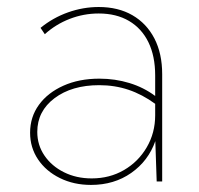

<svg xmlns="http://www.w3.org/2000/svg" viewBox="-20 -518 568 548"><path d="M442.9 0H427.2L423.3 -115.2Q403.3 -58.6 354.5 -24.4Q305.7 9.8 239.7 9.8Q190.4 9.8 150.9 -9.8Q111.3 -29.3 88.6 -63Q65.9 -96.7 65.9 -139.2Q65.9 -184.1 91.1 -218.8Q116.2 -253.4 160.9 -273.4Q205.6 -293.5 263.7 -293.5Q308.6 -293.5 349.4 -281Q390.1 -268.6 422.9 -244.1V-302.7Q422.9 -357.9 403.6 -397.5Q384.3 -437 348.1 -458.3Q312 -479.5 261.7 -479.5Q218.8 -479.5 179 -464.1Q139.2 -448.7 107.9 -420.4L95.7 -438.5Q130.9 -467.3 174.1 -482.7Q217.3 -498 261.7 -498Q317.4 -498 357.9 -474.6Q398.4 -451.2 420.7 -408.2Q442.9 -365.2 442.9 -306.2ZM241.7 -8.8Q293 -8.8 334 -32.7Q375 -56.6 398.9 -97.7Q422.9 -138.7 422.9 -189V-221.7Q386.2 -248.5 346.9 -261.7Q307.6 -274.9 263.2 -274.9Q185.1 -274.9 135.7 -237.8Q86.4 -200.7 86.4 -141.6Q86.4 -104 106.9 -74Q127.4 -43.9 162.6 -26.4Q197.8 -8.8 241.7 -8.8Z"/></svg>

Font: Kumbh Sans Thin
Style: Regular
Weight: 250
Version: Version 1.004